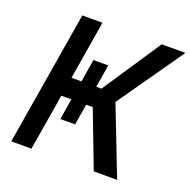

<svg xmlns="http://www.w3.org/2000/svg" viewBox="-128 -853 971 979"><g transform="rotate(20 357.0 -363.5)"><path d="M286.2 -533 266 -409.8H212L264.6 -727.3H155.2L34.4 0H143.8L194.6 -306.1H248.9L230.5 -192.5H310.7L329.5 -306.1H365.1L481.9 0H608.7L464.8 -370.4L714.5 -727.3H585.9L374.6 -409.8H346.6L366.8 -533Z"/></g></svg>

Font: Magic Ui Pro Medium
Style: Italic
Weight: 500
Italic angle: -9.39999°
Designer: Stefan Endress, Andreas Faust
Version: Version 1.000;FEAKit 1.0